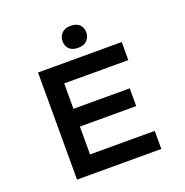

<svg xmlns="http://www.w3.org/2000/svg" viewBox="-155 -1040 1133 1179"><g transform="rotate(-20 411.5 -450.5)"><path d="M148 0V-700H695V-582H276V-118H699V0ZM214 -300V-416H644V-300ZM433 -758Q394 -758 374.5 -777.5Q355 -797 355 -829Q355 -858 374.5 -879.5Q394 -901 433 -901Q472 -901 491.5 -881.5Q511 -862 511 -829Q511 -801 491.5 -779.5Q472 -758 433 -758Z"/></g></svg>

Font: Lexend Mega Medium
Style: Regular
Weight: 500
Version: Version 1.007